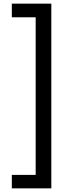

<svg xmlns="http://www.w3.org/2000/svg" viewBox="-20 -819 378 1055"><path d="M45 142H176V-724H45V-799H262V216H45Z"/></svg>

Font: Noto Sans Sinhala ExtraCondensed Medium
Style: Regular
Weight: 500
Width: 2
Designer: Jelle Bosma - Monotype Design Team
Foundry: Monotype Imaging Inc.
Version: Version 2.006; ttfautohint (v1.8.4.7-5d5b)